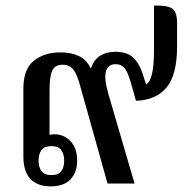

<svg xmlns="http://www.w3.org/2000/svg" viewBox="-20 -652 656 682"><path d="M160 10Q113 10 88 -16.5Q63 -43 63 -97V-337Q63 -406 100 -436Q137 -466 195 -466Q231 -466 259 -453.5Q287 -441 303 -408Q313 -440 335.5 -454Q358 -468 389 -468Q431 -468 452.5 -448Q474 -428 485 -395L499 -352Q527 -368 527 -472V-632Q570 -634 589.5 -623Q609 -612 609 -570V-487Q609 -385 571 -340.5Q533 -296 463 -294L444 -361Q434 -396 422.5 -410Q411 -424 391 -424Q364 -424 356.5 -399Q349 -374 365 -318L458 0H362L265 -346Q255 -385 241.5 -403.5Q228 -422 202 -422Q175 -422 165.5 -401Q156 -380 156 -332V-173Q165 -175 173 -175Q207 -175 230.5 -150.5Q254 -126 254 -81Q254 -40 230.5 -15Q207 10 160 10ZM163 -30Q187 -30 197.5 -44Q208 -58 208 -81Q208 -105 197.5 -119Q187 -133 163 -133Q138 -133 127.5 -119Q117 -105 117 -82Q117 -58 127.5 -44Q138 -30 163 -30Z"/></svg>

Font: Noto Serif Thai SemiCondensed Medium
Style: Regular
Weight: 500
Width: 4
Designer: Monotype Design Team
Foundry: Monotype Imaging Inc.
Version: Version 2.002; ttfautohint (v1.8.4.7-5d5b)